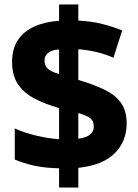

<svg xmlns="http://www.w3.org/2000/svg" viewBox="-20 -780 616 858"><path d="M244 -28Q182 -29 134 -39.5Q86 -50 46 -67V-206Q90 -186 143.5 -173.5Q197 -161 244 -158V-297Q181 -315 133.5 -340Q86 -365 60 -404Q34 -443 34 -503Q34 -562 60 -601Q86 -640 133.5 -661.5Q181 -683 244 -687V-760H330V-688Q390 -685 438.5 -672.5Q487 -660 526 -644L487 -522Q451 -538 410.5 -547.5Q370 -557 330 -560V-423Q400 -402 447.5 -379Q495 -356 520.5 -320.5Q546 -285 546 -228Q546 -149 493 -95.5Q440 -42 330 -30V58H244ZM330 -160Q366 -165 382.5 -178.5Q399 -192 399 -214Q399 -230 393 -240.5Q387 -251 372 -259Q357 -267 330 -275ZM244 -559Q223 -558 208.5 -551.5Q194 -545 186.5 -534.5Q179 -524 179 -510Q179 -495 185 -484Q191 -473 205.5 -464.5Q220 -456 244 -449Z"/></svg>

Font: Noto Sans Symbols ExtraBold
Style: Regular
Weight: 800
Version: Version 2.002